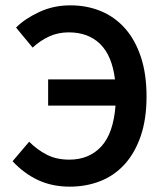

<svg xmlns="http://www.w3.org/2000/svg" viewBox="-20 -686 616 718"><path d="M241 12Q175 12 122.5 -12.5Q70 -37 27 -83L89 -156Q119 -126 155 -107.5Q191 -89 239 -89Q313 -89 358.5 -138Q404 -187 412 -291H160V-389H410Q399 -478 354.5 -521.5Q310 -565 237 -565Q197 -565 163.5 -549.5Q130 -534 102 -508L40 -583Q73 -616 126.5 -641Q180 -666 243 -666Q305 -666 357 -644.5Q409 -623 447 -580.5Q485 -538 506.5 -474Q528 -410 528 -325Q528 -240 506 -176.5Q484 -113 445.5 -71Q407 -29 354.5 -8.5Q302 12 241 12Z"/></svg>

Font: Processing Sans Pro Semibold
Style: Regular
Weight: 600
Designer: Paul D. Hunt
Foundry: Adobe Systems Incorporated
Version: Version 2.020;PS 2.000;hotconv 1.0.86;makeotf.lib2.5.63406